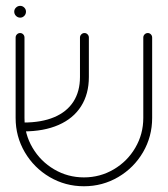

<svg xmlns="http://www.w3.org/2000/svg" viewBox="-20 -637 581 665"><path d="M34.1 -228.5V-507Q34.1 -513.3 38.7 -518Q43.3 -522.6 49.6 -522.6Q55.9 -522.6 60.4 -518Q64.8 -513.3 64.8 -507V-228.5Q64.8 -172.6 92.6 -125.4Q120.4 -78.1 167.6 -50.4Q214.8 -22.6 270.7 -22.6Q326.7 -22.6 373.9 -50.4Q421.1 -78.1 448.7 -125.4Q476.3 -172.6 476.3 -228.5V-507Q476.3 -513.3 480.9 -518Q485.6 -522.6 491.9 -522.6Q498.1 -522.6 502.6 -518Q507 -513.3 507 -507V-228.5Q507 -164.1 475.4 -109.8Q443.7 -55.6 389.4 -23.7Q335.2 8.1 270.7 8.1Q206.3 8.1 152 -23.7Q97.8 -55.6 65.9 -109.8Q34.1 -164.1 34.1 -228.5ZM257 -370.4V-507Q257 -513.3 261.7 -518Q266.3 -522.6 272.6 -522.6Q278.9 -522.6 283.3 -518Q287.8 -513.3 287.8 -507V-370.4Q287.8 -311.5 260.9 -269.1Q234.1 -226.7 183 -204.3Q131.9 -181.9 61.1 -181.9V-212.6Q123.7 -212.6 167.6 -231.1Q211.5 -249.6 234.3 -285Q257 -320.4 257 -370.4ZM29.3 -596.7Q29.3 -604.8 35.4 -610.7Q41.5 -616.7 50 -616.7Q58.1 -616.7 64.1 -610.7Q70 -604.8 70 -596.7Q70 -588.1 64.1 -582Q58.1 -575.9 50 -575.9Q41.5 -575.9 35.4 -582Q29.3 -588.1 29.3 -596.7Z"/></svg>

Font: 26F Galaxy Hebrew Ultra Light
Style: Regular
Weight: 200
Designer: C₂₉H₂₅N₃O₅
Version: Version 1.000